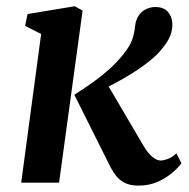

<svg xmlns="http://www.w3.org/2000/svg" viewBox="-20 -586 606 616"><path d="M48 0 112 -477 60.5 -503 68.5 -541 220 -566 245 -552 169.5 0ZM424.5 9.5Q397.5 9.5 380.5 0.8Q363.5 -8 353 -21.2Q342.5 -34.5 335.5 -48L218.5 -282Q249.5 -301.5 277.5 -321.5Q305.5 -341.5 330 -363.5Q354.5 -385.5 375 -411Q397.5 -438.5 404.5 -460Q411.5 -481.5 413 -500Q415.5 -523 425.5 -537Q435.5 -551 449.8 -557.2Q464 -563.5 477.5 -563.5Q505.5 -563.5 518.8 -548Q532 -532.5 533 -510.5Q533.5 -489 526 -471Q518.5 -453 506.5 -438Q489.5 -414.5 462.5 -392.5Q435.5 -370.5 405.5 -351.8Q375.5 -333 347.5 -318.2Q319.5 -303.5 299.5 -294L313 -335L441.5 -116.5Q454 -95.5 468.2 -83.2Q482.5 -71 495.5 -71Q504.5 -71 518.2 -76Q532 -81 546 -94L562 -62.5Q553.5 -50 534.2 -33Q515 -16 487 -3.2Q459 9.5 424.5 9.5Z"/></svg>

Font: Merriweather 24pt SemiBold
Style: Italic
Weight: 600
Italic angle: -7.8°
Version: Version 2.101